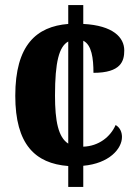

<svg xmlns="http://www.w3.org/2000/svg" viewBox="-20 -734 533 754"><path d="M248 -82V0H307V-83C409 -92 459 -150 459 -196C459 -214 452 -233 434 -243C414 -197 368 -160 307 -158V-574C340 -558 347 -505 347 -448C456 -448 468 -495 468 -536C468 -587 424 -634 307 -640V-714H248V-640C123 -630 40 -557 40 -358C40 -167 118 -92 248 -82ZM248 -571V-170C209 -195 196 -258 196 -359C196 -491 212 -551 248 -571Z"/></svg>

Font: Noto Serif Khmer Condensed ExtraBold
Style: Regular
Weight: 800
Width: 3
Designer: Danh Hong and the Monotype Design Team
Foundry: Monotype Imaging Inc.
Version: Version 2.004